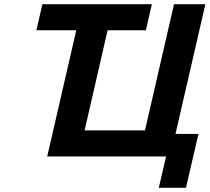

<svg xmlns="http://www.w3.org/2000/svg" viewBox="-20 -749 1003 919"><path d="M345 -604H154L183 -729H707L678 -604H495L385 -125H674L813 -729H963L820 -108H930L870 150H740L775 0H206Z"/></svg>

Font: Miedinger
Style: Bold-Italic
Weight: 700
Italic angle: -13°
Version: Version 001.000